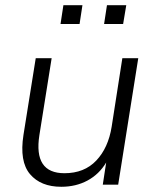

<svg xmlns="http://www.w3.org/2000/svg" viewBox="-20 -708 593 736"><path d="M215 8Q136 8 95 -40.5Q54 -89 70 -191L117 -485H178L131 -190Q108 -44 227 -44Q303 -44 349 -92.5Q395 -141 408 -222L449 -485H510L433 0H374L387 -85Q360 -40 315.5 -16Q271 8 215 8ZM379 -616 390 -688H464L452 -616ZM212 -616 223 -688H296L285 -616Z"/></svg>

Font: Nunito Sans Light
Style: Italic
Weight: 300
Italic angle: -9°
Designer: Vernon Adams
Foundry: Vernon Adams
Version: Version 3.006; ttfautohint (v1.8.3)